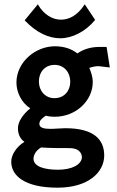

<svg xmlns="http://www.w3.org/2000/svg" viewBox="-20 -695 540 888"><path d="M232 -395C278 -395 305 -359 305 -317C305 -276 278 -241 232 -241C188 -241 160 -276 160 -317C160 -366 192 -395 232 -395ZM234 -481C143 -481 56 -407 56 -313C56 -268 80 -219 120 -194C87 -167 63 -133 63 -102C63 -79 70 -55 93 -39C57 -17 32 20 32 53C32 118 95 173 246 173C391 173 462 100 462 24C462 -50 414 -102 282 -102C262 -102 236 -99 213 -99C183 -99 162 -104 162 -122C162 -137 174 -148 192 -160C206 -156 220 -155 233 -155C330 -155 409 -228 409 -316C409 -338 402 -360 393 -381C407 -386 422 -389 436 -389C438 -389 463 -386 488 -383L473 -478H441C401 -478 367 -468 338 -448C309 -470 275 -481 234 -481ZM301 -10C341 -10 357 8 359 32C357 67 312 90 248 90C187 90 135 76 135 39C135 22 146 1 170 -13C214 -10 253 -10 301 -10ZM94 -601C150 -542 207 -518 259 -518C314 -518 376 -549 420 -603L372 -675C337 -621 297 -604 262 -604C224 -604 183 -626 155 -675Z"/></svg>

Font: Inconsolata
Style: Bold
Weight: 700
Monospace: yes
Designer: Raph Levien, Kirill Tkachev(cyreal.org)
Foundry: Raph Levien, Kirill Tkachev(cyreal.org)
Version: Version 1.014